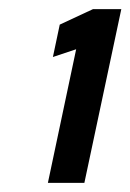

<svg xmlns="http://www.w3.org/2000/svg" viewBox="-20 -821 286 421"><path d="M85 -420 147 -713 96 -696 111 -767 184 -801H246L165 -420Z"/></svg>

Font: Saira ExtraCondensed ExtraBold
Style: Italic
Weight: 800
Width: 2
Italic angle: -12°
Designer: Hector Gatti with collaboration of the Omnibus-Type team
Foundry: Omnibus-Type
Version: Version 1.101